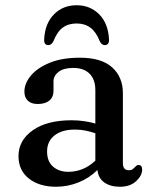

<svg xmlns="http://www.w3.org/2000/svg" viewBox="-20 -700 584 732"><path d="M50.5 -104.5Q50.5 -165 104.8 -203.2Q159 -241.5 253 -241.5Q278 -241.5 301.2 -238Q324.5 -234.5 343.5 -229V-356Q343.5 -397 321.5 -419Q299.5 -441 259.5 -441Q222.5 -441 203.2 -426Q184 -411 184 -390V-354Q184 -329.5 168 -316.5Q152 -303.5 124 -303.5Q99 -303.5 86 -316.2Q73 -329 73 -350.5Q73 -382 97.8 -411.8Q122.5 -441.5 169.8 -460.8Q217 -480 284.5 -480Q367 -480 407.8 -443Q448.5 -406 448.5 -344.5V-78.5Q448.5 -51 471 -51Q481 -51 486 -55Q491 -59 494.5 -63Q497.5 -66 500.5 -68.5Q503.5 -71 507.5 -71Q522 -71 522 -53.5Q522 -31 499.2 -9.5Q476.5 12 437 12Q400.5 12 377.5 -4.5Q354.5 -21 351.5 -52Q320.5 -21 279.2 -4.5Q238 12 193.5 12Q130 12 90.2 -19.2Q50.5 -50.5 50.5 -104.5ZM159.5 -122.5Q159.5 -84.5 182.2 -64.8Q205 -45 240 -45Q298.5 -45 343.5 -87.5V-192Q326 -198 306.5 -202Q287 -206 265.5 -206Q216.5 -206 188 -183.8Q159.5 -161.5 159.5 -122.5ZM272 -610.5Q240.5 -610.5 219 -594.5Q197.5 -578.5 183.5 -542.5Q176 -528 164.5 -528Q146.5 -528 148.5 -552Q152 -611.5 186.2 -645.8Q220.5 -680 272 -680Q323.5 -680 357.8 -645.8Q392 -611.5 395.5 -552Q397.5 -528 379 -528Q368 -528 360.5 -542.5Q346.5 -578 325 -594.2Q303.5 -610.5 272 -610.5Z"/></svg>

Font: Fraunces 9pt S050
Style: Regular
Weight: 400
Version: Version 1.000; ttfautohint (v1.8.3)